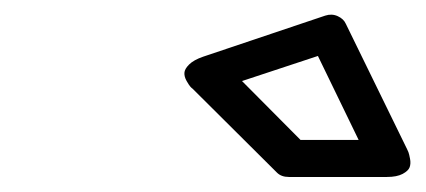

<svg xmlns="http://www.w3.org/2000/svg" viewBox="-20 -813 572 258"><path d="M238.8 -693.8Q237.3 -694.8 235.6 -696.8Q233.9 -698.7 230.7 -704.3Q227.5 -710 227.8 -715.1Q228 -720.2 234.1 -726.3Q240.2 -732.4 252.9 -736.8L417 -792Q425.8 -794.9 433.8 -791.3Q441.9 -787.6 444.8 -780.8L526.9 -612.8Q527.8 -611.3 528.8 -608.6Q529.8 -606 531 -599.6Q532.2 -593.3 530.5 -588.4Q528.8 -583.5 521 -579.3Q513.2 -575.2 500 -575.2H368.2Q357.9 -575.2 352.1 -581.1ZM305.2 -704.1 383.8 -625H461.9L407.2 -737.8Z"/></svg>

Font: Trueno Bold Outline
Style: Italic
Weight: 700
Width: 6
Designer: Julieta Ulanovsky
Foundry: Julieta Ulanovsky
Version: Version 3.001b | FøM Fix